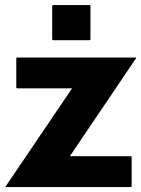

<svg xmlns="http://www.w3.org/2000/svg" viewBox="-20 -758 572 778"><path d="M4.5 -5 272 -400H51Q46 -400 46 -405V-520Q46 -525 51 -525H528.5Q533.5 -525 530 -520L263 -125H508.5Q513.5 -125 513.5 -120V-5Q513.5 0 508.5 0H6Q1 0 4.5 -5ZM341.5 -595H196.5Q191.5 -595 191.5 -600V-732.5Q191.5 -737.5 196.5 -737.5H341.5Q346.5 -737.5 346.5 -732.5V-600Q346.5 -595 341.5 -595Z"/></svg>

Font: MFEK Sans
Style: Bold
Weight: 700
Designer: Owen Earl
Foundry: indestructible type*
Version: Version 0.001; ttfautohint (v1.8.4.7-5d5b)